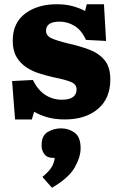

<svg xmlns="http://www.w3.org/2000/svg" viewBox="-20 -549 566 905"><path d="M51 14 37 -167 135 -172Q158 -125 193 -102Q228 -79 271 -79Q308 -79 324.5 -92Q341 -105 341 -128Q341 -151 316 -162Q291 -173 231 -185Q201 -192 168 -202Q135 -212 106 -230.5Q77 -249 58.5 -279.5Q40 -310 40 -357Q40 -441 98.5 -485Q157 -529 248 -529Q292 -529 326 -519Q360 -509 381 -497L389 -529H470L480 -356L385 -361Q365 -406 332 -426.5Q299 -447 261 -447Q197 -447 197 -404Q197 -381 221 -369.5Q245 -358 302 -344Q356 -332 401 -315Q446 -298 473 -265.5Q500 -233 500 -174Q500 -85 441.5 -35.5Q383 14 286 14Q238 14 202.5 3.5Q167 -7 141 -22L130 14ZM225 336 180 285Q211 259 223 239.5Q235 220 238 195H228Q202 195 189 177.5Q176 160 176 136Q176 90 205 73Q234 56 268 56Q304 56 332 76.5Q360 97 360 150Q360 191 332 240.5Q304 290 225 336Z"/></svg>

Font: Literata 12pt ExtraBold
Style: Regular
Weight: 800
Designer: Latin by Veronika Burian and Jose Scaglione. Greek by Irene Vlachou. Cyrillic by Vera Evstafieva.
Foundry: TypeTogether
Version: Version 3.002